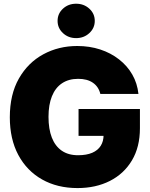

<svg xmlns="http://www.w3.org/2000/svg" viewBox="-20 -980 792 1011"><path d="M388.2 10.3Q281.7 10.3 201.4 -35.2Q121.1 -80.6 76.4 -164.1Q31.7 -247.6 31.7 -362.3Q31.7 -482.9 79.6 -566.7Q127.4 -650.4 208 -694.1Q288.6 -737.8 386.7 -737.8Q451.7 -737.8 507.6 -719.5Q563.5 -701.2 606.9 -667.2Q650.4 -633.3 676.8 -587.2Q703.1 -541 709 -485.4H508.3Q503.9 -504.4 493.9 -519.3Q483.9 -534.2 469 -544.4Q454.1 -554.7 434.8 -559.8Q415.5 -564.9 391.6 -564.9Q341.8 -564.9 306.6 -541.5Q271.5 -518.1 253.4 -473.1Q235.4 -428.2 235.4 -364.7Q235.4 -300.8 252.9 -255.6Q270.5 -210.4 305.2 -186.5Q339.8 -162.6 391.1 -162.6Q435.5 -162.6 465.6 -175.5Q495.6 -188.5 510.5 -212.4Q525.4 -236.3 525.4 -268.6L560.5 -264.6H393.6V-406.2H716.8V-304.7Q716.8 -206.1 674.8 -135.5Q632.8 -64.9 558.6 -27.3Q484.4 10.3 388.2 10.3ZM380.9 -779.3Q339.8 -779.3 311.5 -805.7Q283.2 -832 283.2 -870.1Q283.2 -908.2 311.5 -934.3Q339.8 -960.4 380.9 -960.4Q421.9 -960.4 450.4 -934.3Q479 -908.2 479 -870.1Q479 -832 450.4 -805.7Q421.9 -779.3 380.9 -779.3Z"/></svg>

Font: Inter 17pt Black
Style: Regular
Weight: 900
Version: Version 4.001;git-66647c0bb